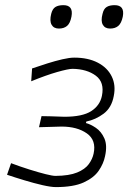

<svg xmlns="http://www.w3.org/2000/svg" viewBox="-20 -734 521 763"><path d="M202 9.5Q183 9.5 149 1.8Q115 -6 77 -17.5Q39 -29 8 -39.5L24 -85.5Q60 -72 96.5 -60.5Q133 -49 161 -42Q189 -35 200.5 -35Q255 -35.5 286.5 -48.5Q318 -61.5 332.8 -81.8Q347.5 -102 352 -123.5Q363.5 -177 325 -204Q286.5 -231 224.5 -231Q191 -230 172 -229.5Q153 -229 135 -228.5L145 -272.5Q160 -272.5 181.8 -271.8Q203.5 -271 236 -270Q307.5 -270 342.2 -292.2Q377 -314.5 385 -353Q396 -407 360.8 -433.2Q325.5 -459.5 268.5 -460.5Q252 -460.5 207.2 -447.8Q162.5 -435 104 -411L107.5 -462Q136.5 -472 168.2 -482Q200 -492 228.2 -498.5Q256.5 -505 275 -505Q330 -505 368.5 -485Q407 -465 424 -430.2Q441 -395.5 432 -352Q423.5 -306 391.8 -282.2Q360 -258.5 323 -251L321.5 -245Q339.5 -240.5 361 -226Q382.5 -211.5 394.8 -184Q407 -156.5 397.5 -113.5Q391.5 -83.5 372.2 -55.5Q353 -27.5 312.5 -9Q272 9.5 202 9.5ZM417.5 -620.5Q397 -620.5 388.5 -635.8Q380 -651 387.5 -679Q392 -699 403.8 -706.2Q415.5 -713.5 435.5 -713.5Q476.5 -713.5 468 -668Q462.5 -641.5 450 -631Q437.5 -620.5 417.5 -620.5ZM214 -620.5Q193.5 -620.5 185 -635.8Q176.5 -651 183.5 -679Q188.5 -699 200.2 -706.2Q212 -713.5 232 -713.5Q272.5 -713.5 264 -668Q259 -641.5 246.5 -631Q234 -620.5 214 -620.5Z"/></svg>

Font: Commissioner Loud ExtraLight
Style: Italic
Weight: 200
Italic angle: -12°
Designer: Kostas Bartsokas
Foundry: Kostas Bartsokas
Version: Version 1.000; ttfautohint (v1.8.3)